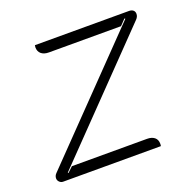

<svg xmlns="http://www.w3.org/2000/svg" viewBox="-96 -598 702 696"><g transform="rotate(-20 255.5 -250.0)"><path d="M14 -20Q14 -30 22 -38L448 -478L445 -480L424 -458H146Q127 -458 116.5 -467Q106 -476 106 -492L107 -500H470Q480 -500 486 -495Q492 -490 492 -481Q492 -470 483 -461L61 -25L63 -23L83 -42H373Q391 -42 401.5 -33.5Q412 -25 412 -9Q412 -3 411 0H34Q26 0 20 -6Q14 -12 14 -20Z"/></g></svg>

Font: K2D Thin
Style: Italic
Weight: 100
Italic angle: -10°
Designer: Katatrad Aksorn Co.,Ltd.
Foundry: Cadson Demak Co.,Ltd.
Version: Version 1.000; ttfautohint (v1.6)